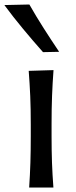

<svg xmlns="http://www.w3.org/2000/svg" viewBox="-48 -846 343 866"><path d="M83.5 0Q87.4 -58.1 89.1 -112.3Q90.8 -166.5 90.8 -231.9V-284.7Q90.8 -356 88.4 -412.4Q85.9 -468.8 81.5 -526.4L193.4 -529.8Q189 -470.7 186.8 -414.1Q184.6 -357.4 184.6 -284.7V-231.9Q184.6 -166.5 186.5 -112.3Q188.5 -58.1 192.9 0ZM146 -610.8Q99.6 -663.1 55.7 -716.1Q11.7 -769 -28.3 -823.2L84.5 -825.7Q114.7 -772.5 148.7 -719.2Q182.6 -666 218.8 -612.3Z"/></svg>

Font: Pinar-FD Medium
Style: Regular
Weight: 500
Designer: Amin Abedi
Version: Version 3.000